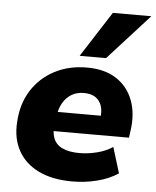

<svg xmlns="http://www.w3.org/2000/svg" viewBox="-54 -812 708 870"><g transform="rotate(5 299.5 -377.5)"><path d="M307 11Q216 11 153.5 -19.5Q91 -50 60.5 -105.5Q30 -161 35 -234Q39 -317 77.5 -378.5Q116 -440 181 -474.5Q246 -509 329 -509Q410 -509 463 -474.5Q516 -440 539 -379Q562 -318 550 -238L546 -209H180L193 -297H423L409 -284Q414 -317 406 -341.5Q398 -366 378 -379.5Q358 -393 325 -393Q293 -393 269 -378.5Q245 -364 230.5 -339Q216 -314 211 -281L205 -247Q199 -205 210 -176.5Q221 -148 251 -134Q281 -120 328 -120Q368 -120 409 -130.5Q450 -141 479 -161L515 -44Q475 -17 420 -3Q365 11 307 11ZM291 -559 424 -766H599L411 -559Z"/></g></svg>

Font: Nunito Sans 10pt Black
Style: Italic
Weight: 900
Italic angle: -9°
Designer: Vernon Adams
Foundry: Vernon Adams
Version: Version 3.101;gftools[0.9.27]